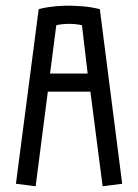

<svg xmlns="http://www.w3.org/2000/svg" viewBox="-20 -646 487 676"><path d="M148.4 -323.2 105.5 9.8 36.1 1 116.2 -613.8Q132.8 -618.2 148.9 -620.6Q165 -623 179.2 -624.3Q193.4 -625.5 204.6 -625.7Q215.8 -626 223.1 -626Q238.3 -626 267.8 -624Q297.4 -622.1 331.5 -613.8L410.2 1L341.3 9.8L298.3 -323.2ZM223.1 -562Q211.4 -562 199.7 -560.8Q188 -559.6 178.2 -557.1L156.2 -387.2H288.6L268.6 -557.1Q258.8 -559.6 247.1 -560.8Q235.4 -562 223.1 -562Z"/></svg>

Font: Aubrey
Style: Regular
Weight: 400
Designer: Gayaneh Bagdasaryan | Cyreal.org
Foundry: Gayaneh Bagdasaryan | Cyreal.org
Version: Version 1.000